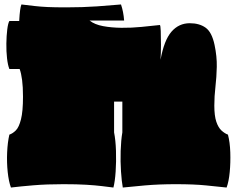

<svg xmlns="http://www.w3.org/2000/svg" viewBox="-20 -823 1060 860"><path d="M29 17Q19 -10 14.5 -52.5Q10 -95 12 -140.5Q14 -186 22 -220Q37 -225 51 -239Q65 -253 74 -288.5Q83 -324 83 -390Q83 -434 79 -464.5Q75 -495 68 -514H22Q15 -531 11.5 -562Q8 -593 8.5 -628Q9 -663 12.5 -691Q16 -719 22 -729H66Q69 -787 76 -803Q110 -799 135.5 -796Q161 -793 193 -791.5Q225 -790 276 -790Q350 -790 415 -794.5Q480 -799 522 -803Q533 -771 536 -731H381Q404 -713 441.5 -706Q479 -699 524 -698.5Q569 -698 614 -702.5Q659 -707 696 -711Q699 -710 700 -684Q701 -658 701 -622Q701 -586 699 -555Q715 -643 748 -681Q781 -719 830 -719Q873 -719 901 -699Q929 -679 941 -622Q952 -570 951 -523.5Q950 -477 945 -434.5Q940 -392 940 -350Q940 -304 949 -277.5Q958 -251 972.5 -238Q987 -225 1001 -220Q1010 -186 1011.5 -140.5Q1013 -95 1009 -52.5Q1005 -10 995 17Q957 13 903 7.5Q849 2 767 2Q693 2 629.5 7.5Q566 13 530 17Q525 -10 522 -54.5Q519 -99 520.5 -147Q522 -195 528 -230V-368H491V-230Q498 -195 499.5 -147Q501 -99 498 -54.5Q495 -10 488 17Q464 14 435.5 10.5Q407 7 366 4.5Q325 2 264 2Q189 2 129.5 7Q70 12 29 17Z"/></svg>

Font: Oi
Style: Regular
Weight: 400
Designer: Kostas Bartsokas, Mohamad Dakak
Foundry: Foundry5
Version: Version 4.000